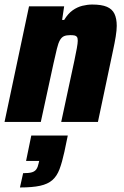

<svg xmlns="http://www.w3.org/2000/svg" viewBox="-25 -538 545 847"><path d="M-5 0 103 -510H258L249 -450H258Q275 -478 295.5 -492.5Q316 -507 338.5 -512.5Q361 -518 382 -518Q423 -518 446.5 -508Q470 -498 480 -477Q490 -456 490 -424Q490 -405 485.5 -377Q481 -349 474 -317L407 0H245L303 -270Q310 -303 314 -325.5Q318 -348 318 -358Q318 -370 314.5 -375Q311 -380 304 -381.5Q297 -383 285 -383Q268 -383 257.5 -378.5Q247 -374 239.5 -361Q232 -348 226 -323Q220 -298 211 -258L155 0ZM63 289 77 226Q103 226 116 222Q129 218 135.5 208.5Q142 199 145 184L148 172H90L113 60H274L259 132Q249 178 237.5 208.5Q226 239 206 256.5Q186 274 152 281.5Q118 289 63 289Z"/></svg>

Font: Saira SemiCondensed ExtraBold
Style: Italic
Weight: 800
Width: 4
Italic angle: -12°
Designer: Hector Gatti with collaboration of the Omnibus-Type team
Foundry: Omnibus-Type
Version: Version 1.101